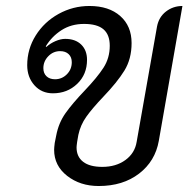

<svg xmlns="http://www.w3.org/2000/svg" viewBox="-20 -613 634 642"><path d="M161 -112Q161 -119 163 -135L168 -160Q176 -202 199 -234.5Q222 -267 263 -310Q305 -354 326 -386.5Q347 -419 347 -460Q347 -497 326 -515Q305 -533 261 -533Q218 -533 185.5 -512Q153 -491 133 -458L135 -456Q148 -468 165.5 -475.5Q183 -483 198 -483Q232 -483 251.5 -464Q271 -445 271 -413Q271 -364 238 -332.5Q205 -301 157 -301Q119 -301 95 -328Q71 -355 71 -395Q71 -449 99.5 -494.5Q128 -540 176 -566.5Q224 -593 279 -593Q344 -593 382 -559.5Q420 -526 420 -469Q420 -416 396 -377Q372 -338 325 -289Q288 -250 268.5 -222.5Q249 -195 242 -162L238 -139Q236 -125 236 -120Q236 -89 258 -72Q280 -55 322 -55Q368 -55 399.5 -78Q431 -101 437 -139L505 -524Q511 -556 535 -574.5Q559 -593 590 -593L511 -142Q499 -74 445 -32.5Q391 9 310 9Q248 9 204.5 -25Q161 -59 161 -112ZM220 -405Q220 -422 209.5 -432Q199 -442 181 -442Q158 -442 141.5 -425Q125 -408 125 -385Q125 -368 135.5 -358Q146 -348 164 -348Q187 -348 203.5 -364.5Q220 -381 220 -405Z"/></svg>

Font: K2D Light
Style: Italic
Weight: 300
Italic angle: -10°
Designer: Katatrad Aksorn Co.,Ltd.
Foundry: Cadson Demak Co.,Ltd.
Version: Version 1.000; ttfautohint (v1.6)